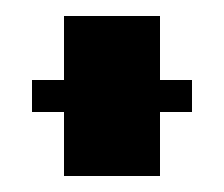

<svg xmlns="http://www.w3.org/2000/svg" viewBox="-20 -340 280 240"><path d="M60 -320H180V-240H220V-200H180V-120H60V-200H20V-240H60Z"/></svg>

Font: SOV_poster
Style: Bold
Weight: 700
Version: Version 1.00